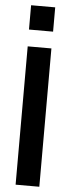

<svg xmlns="http://www.w3.org/2000/svg" viewBox="-61 -938 356 968"><g transform="rotate(5 117.0 -454.0)"><path d="M57 0V-700H177V0ZM56 -785V-908H178V-785Z"/></g></svg>

Font: Host Grotesk SemiBold
Style: Regular
Weight: 600
Designer: Doukan Karapınar
Foundry: Element Type
Version: Version 1.003